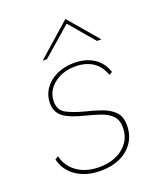

<svg xmlns="http://www.w3.org/2000/svg" viewBox="-132 -783 731 873"><g transform="rotate(-20 233.5 -347.0)"><path d="M205 5Q159 5 122 -9.5Q85 -24 61 -50.5Q37 -77 28 -114L44 -124Q55 -74 98 -43.5Q141 -13 206 -13Q251 -13 287 -29Q323 -45 344.5 -75Q366 -105 366 -147Q366 -184 345.5 -204Q325 -224 292.5 -235Q260 -246 224 -255Q196 -262 172 -270.5Q148 -279 130 -290.5Q112 -302 102 -319.5Q92 -337 92 -362Q92 -401 113.5 -432Q135 -463 172.5 -480.5Q210 -498 258 -498Q311 -498 350.5 -473.5Q390 -449 406 -400L390 -392Q374 -438 339.5 -459.5Q305 -481 257 -481Q195 -481 153 -447.5Q111 -414 111 -363Q111 -321 145 -303.5Q179 -286 230 -273Q268 -264 304 -251.5Q340 -239 363.5 -216Q387 -193 387 -150Q387 -103 364 -68Q341 -33 300 -14Q259 5 205 5ZM127 -556 289 -699 411 -556H390L287 -677L148 -556Z"/></g></svg>

Font: Hanken Grotesk Thin
Style: Italic
Weight: 250
Italic angle: -8°
Designer: Alfredo Marco Pradil
Foundry: Hanken Design Co.
Version: Version 3.013